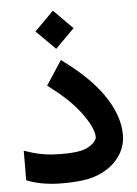

<svg xmlns="http://www.w3.org/2000/svg" viewBox="-53 -767 584 816"><g transform="rotate(-5 239.5 -359.0)"><path d="M54.2 -135.7Q113.3 -116.2 186.5 -116.2Q214.8 -116.2 234.4 -117.7Q253.9 -119.1 269.3 -122.6Q284.7 -126 295.7 -131.1Q306.6 -136.2 317.4 -144.5Q326.7 -151.4 332.5 -160.4Q338.4 -169.4 338.4 -173.8Q338.4 -215.8 285.6 -285.2Q240.7 -343.3 166 -399.9L151.4 -411.1L161.6 -426.3L208 -497.1L219.2 -514.6L235.8 -502Q335.9 -426.8 389.2 -352.1Q454.1 -261.2 454.1 -174.3Q454.1 -129.9 430.9 -92.3Q407.7 -54.7 367.2 -30.3Q330.6 -8.3 288.6 0Q246.6 8.3 180.2 8.3Q101.1 8.3 40.5 -13.2L27.8 -18.1V-31.7L28.3 -117.2V-144ZM203.6 -726.1 284.7 -644.5 203.6 -563.5 122.1 -644.5Z"/></g></svg>

Font: Samim FD-WOL
Style: Bold-FD-WOL
Weight: 700
Foundry: DejaVu fonts team - Redesigned by Saber Rastikerdar
Version: Version 4.0.5